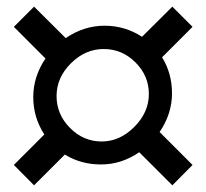

<svg xmlns="http://www.w3.org/2000/svg" viewBox="-20 -765 616 575"><path d="M290.5 -618.2Q235.4 -618.2 192.4 -575.4Q149.4 -532.7 149.4 -477.5Q149.4 -422.4 189.7 -381.8Q230 -341.3 284.4 -341.3Q338.9 -341.3 382.3 -385Q425.8 -428.7 425.8 -483.4Q425.8 -538.1 385.7 -578.1Q345.7 -618.2 290.5 -618.2ZM112.8 -362.3Q79.6 -413.1 79.6 -474.4Q79.6 -535.6 116.2 -589.8L21.5 -684.6L82 -745.1L176.8 -650.9Q231.4 -688 293 -688Q354.5 -688 405.3 -654.8L496.1 -745.1L556.6 -684.6L465.3 -593.3Q495.1 -545.9 495.1 -485.1Q495.1 -424.3 458 -369.6L556.6 -271L496.1 -210L397 -309.1Q343.8 -272.5 282.7 -272.5Q221.7 -272.5 174.3 -302.2L82 -210L21.5 -271Z"/></svg>

Font: Dhyana
Style: Regular
Weight: 400
Foundry: Vernon Adams
Version: Version 1.002; ttfautohint (v0.8.51-6076)